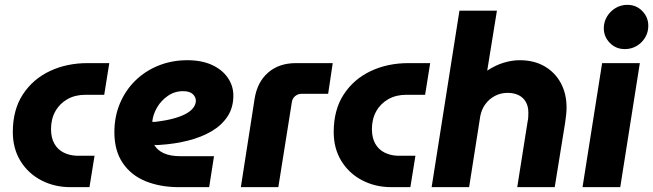

<svg xmlns="http://www.w3.org/2000/svg" viewBox="-20 -774 2701 794"><path d="M272 0Q205 0 150.5 -28.5Q96 -57 64.5 -108.5Q33 -160 33 -228Q33 -320 74.5 -383.5Q116 -447 186 -480Q256 -513 342 -513H432L411 -382H333Q291 -382 259 -364Q227 -346 209 -314Q191 -282 191 -240Q191 -204 205 -179.5Q219 -155 243.5 -143Q268 -131 296 -130H371L350 0Z M721 0Q643 0 582.5 -24.5Q522 -49 487.5 -100Q453 -151 453 -227Q453 -292 476 -346.5Q499 -401 540 -441Q581 -481 636 -503Q691 -525 755 -525Q814 -525 856.5 -505.5Q899 -486 922 -452.5Q945 -419 945 -379Q945 -329 921 -292.5Q897 -256 855.5 -231.5Q814 -207 759.5 -193Q705 -179 644 -175Q636 -174 630 -174Q624 -174 618 -175Q630 -153 657 -140.5Q684 -128 728 -128H865L845 0ZM610 -270Q612 -270 614.5 -270Q617 -270 621 -270Q672 -276 705 -286Q738 -296 756.5 -308Q775 -320 782.5 -333Q790 -346 790 -357Q790 -373 777 -385Q764 -397 737 -397Q702 -397 674 -377.5Q646 -358 629.5 -329.5Q613 -301 610 -273Q610 -272 610 -271.5Q610 -271 610 -270Z M976 0 1033 -366Q1044 -435 1089 -474Q1134 -513 1204 -513H1356L1337 -386H1226Q1212 -386 1200.5 -376.5Q1189 -367 1187 -352L1131 0Z M1599 0Q1532 0 1477.5 -28.5Q1423 -57 1391.5 -108.5Q1360 -160 1360 -228Q1360 -320 1401.5 -383.5Q1443 -447 1513 -480Q1583 -513 1669 -513H1759L1738 -382H1660Q1618 -382 1586 -364Q1554 -346 1536 -314Q1518 -282 1518 -240Q1518 -204 1532 -179.5Q1546 -155 1570.5 -143Q1595 -131 1623 -130H1698L1677 0Z M1765 0 1880 -730H2035L1996 -489L1995 -482Q2030 -505 2064 -515Q2098 -525 2129 -525Q2189 -525 2232.5 -499.5Q2276 -474 2299.5 -430Q2323 -386 2323 -329Q2323 -315 2321 -297.5Q2319 -280 2317 -266L2274 0H2119L2162 -272Q2164 -280 2164.5 -289.5Q2165 -299 2165 -308Q2165 -334 2154.5 -352.5Q2144 -371 2124.5 -380.5Q2105 -390 2079 -390Q2051 -390 2027 -377.5Q2003 -365 1987 -343Q1971 -321 1966 -293L1920 0Z M2389 0 2470 -513H2626L2545 0ZM2564 -571Q2527 -571 2502 -596.5Q2477 -622 2477 -657Q2477 -684 2490.5 -706Q2504 -728 2526 -741Q2548 -754 2574 -754Q2611 -754 2636 -728.5Q2661 -703 2661 -667Q2661 -641 2648 -619Q2635 -597 2613 -584Q2591 -571 2564 -571Z"/></svg>

Font: MuseoModerno Thin
Style: Bold Italic
Weight: 700
Italic angle: -9°
Version: Version 1.003